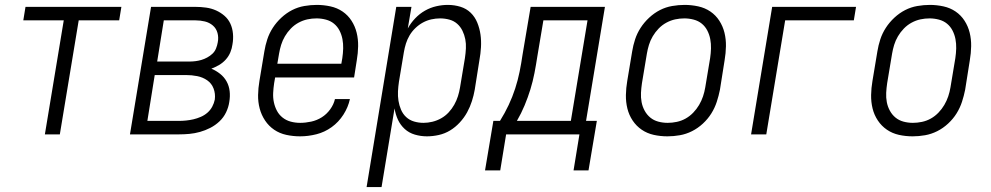

<svg xmlns="http://www.w3.org/2000/svg" viewBox="-20 -548 4040 783"><path d="M163 0 240 -465H75L84 -520H475L466 -465H301L224 0Z M510 0 596 -520H777Q799 -520 820.5 -517Q842 -514 861 -505.5Q880 -497 895.5 -483.5Q911 -470 919.5 -451.5Q928 -433 930 -411Q932 -389 928 -367Q926 -351 919.5 -335Q913 -319 901 -305.5Q889 -292 873.5 -283Q858 -274 842 -268Q861 -260 877.5 -247Q894 -234 904 -216Q914 -198 916.5 -176.5Q919 -155 915 -132Q912 -111 902 -90Q892 -69 875 -53Q858 -37 837.5 -26.5Q817 -16 795.5 -10Q774 -4 752.5 -2Q731 0 710 0ZM621 -297H752Q764 -297 776.5 -298.5Q789 -300 801 -303.5Q813 -307 825 -313.5Q837 -320 846.5 -329Q856 -338 861 -350.5Q866 -363 868 -375Q872 -395 867 -413.5Q862 -432 848 -444Q834 -456 815.5 -460.5Q797 -465 777 -465H648ZM710 -55Q724 -55 739 -56.5Q754 -58 769 -61.5Q784 -65 799 -71.5Q814 -78 826 -88.5Q838 -99 845.5 -113Q853 -127 856 -142Q859 -166 851 -187Q843 -208 825 -220.5Q807 -233 784.5 -237.5Q762 -242 738 -242H611L581 -55Z M1204 8Q1175 8 1147.5 2Q1120 -4 1098 -19Q1076 -34 1061 -56.5Q1046 -79 1039 -105.5Q1032 -132 1032.5 -160.5Q1033 -189 1038 -218L1058 -338Q1062 -363 1070 -387.5Q1078 -412 1092.5 -434.5Q1107 -457 1127.5 -476Q1148 -495 1171.5 -507Q1195 -519 1221 -523.5Q1247 -528 1272 -528Q1300 -528 1327.5 -522Q1355 -516 1377 -501Q1399 -486 1413.5 -463.5Q1428 -441 1434.5 -414.5Q1441 -388 1440.5 -359.5Q1440 -331 1435 -302L1424 -232H1102L1098 -209Q1095 -189 1094 -169Q1093 -149 1097 -130.5Q1101 -112 1109.5 -96Q1118 -80 1132.5 -68.5Q1147 -57 1165.5 -52Q1184 -47 1204 -47Q1226 -47 1249 -52Q1272 -57 1292 -69.5Q1312 -82 1326.5 -102Q1341 -122 1346 -144H1407Q1400 -111 1380.5 -80.5Q1361 -50 1332.5 -29.5Q1304 -9 1270.5 -0.5Q1237 8 1204 8ZM1111 -288H1372L1376 -311Q1379 -331 1379.5 -350.5Q1380 -370 1376.5 -388.5Q1373 -407 1364.5 -423.5Q1356 -440 1342 -451.5Q1328 -463 1309 -468Q1290 -473 1271 -473Q1252 -473 1233.5 -469Q1215 -465 1197.5 -455.5Q1180 -446 1166 -431.5Q1152 -417 1142 -400Q1132 -383 1126.5 -365Q1121 -347 1118 -329Z M1475 215 1596 -520H1658L1643 -432Q1655 -454 1673 -473Q1691 -492 1713 -504.5Q1735 -517 1759 -522.5Q1783 -528 1806 -528Q1833 -528 1857.5 -520.5Q1882 -513 1899.5 -496Q1917 -479 1926.5 -455.5Q1936 -432 1939.5 -407Q1943 -382 1941.5 -355.5Q1940 -329 1935 -302L1916 -182Q1912 -159 1904.5 -135.5Q1897 -112 1885 -90Q1873 -68 1855 -48.5Q1837 -29 1815.5 -16Q1794 -3 1769.5 2.5Q1745 8 1721 8Q1696 8 1672 1Q1648 -6 1630.5 -22Q1613 -38 1603 -59.5Q1593 -81 1589 -106L1536 215ZM1707 -47Q1725 -47 1743.5 -51.5Q1762 -56 1779 -65.5Q1796 -75 1809.5 -89.5Q1823 -104 1832.5 -121Q1842 -138 1847.5 -155.5Q1853 -173 1856 -191L1876 -311Q1879 -331 1880 -350.5Q1881 -370 1877.5 -388Q1874 -406 1866 -422.5Q1858 -439 1844.5 -451Q1831 -463 1812.5 -468Q1794 -473 1775 -473Q1757 -473 1739 -469Q1721 -465 1704.5 -456Q1688 -447 1674 -433.5Q1660 -420 1650.5 -404Q1641 -388 1635.5 -370.5Q1630 -353 1627 -335L1607 -215Q1604 -195 1603 -175.5Q1602 -156 1605 -137Q1608 -118 1615.5 -100.5Q1623 -83 1636.5 -70.5Q1650 -58 1668.5 -52.5Q1687 -47 1707 -47Z M2020 147H1958L1992 -55H2019Q2039 -87 2054.5 -120Q2070 -153 2081 -187Q2092 -221 2099 -255.5Q2106 -290 2111 -325L2144 -520H2447L2370 -55H2414L2380 147H2319L2343 0H2044ZM2308 -55 2376 -465H2196L2171 -316Q2166 -283 2159.5 -249.5Q2153 -216 2143 -183.5Q2133 -151 2119.5 -118.5Q2106 -86 2088 -55Z M2702 8Q2673 8 2646 2Q2619 -4 2597 -19Q2575 -34 2560 -56.5Q2545 -79 2538.5 -105.5Q2532 -132 2532.5 -160.5Q2533 -189 2538 -218L2558 -338Q2562 -363 2570 -387.5Q2578 -412 2592.5 -434.5Q2607 -457 2627.5 -476Q2648 -495 2671.5 -507Q2695 -519 2721 -523.5Q2747 -528 2772 -528Q2800 -528 2827.5 -522Q2855 -516 2877 -501Q2899 -486 2913.5 -463.5Q2928 -441 2934.5 -414.5Q2941 -388 2940.5 -359.5Q2940 -331 2935 -302L2916 -182Q2911 -157 2903 -132.5Q2895 -108 2881 -85.5Q2867 -63 2846.5 -44Q2826 -25 2802 -13Q2778 -1 2752.5 3.5Q2727 8 2702 8ZM2703 -47Q2721 -47 2740 -51Q2759 -55 2776 -64.5Q2793 -74 2807 -88.5Q2821 -103 2831 -120Q2841 -137 2847 -155Q2853 -173 2856 -191L2876 -311Q2879 -331 2879.5 -350.5Q2880 -370 2876.5 -388.5Q2873 -407 2864.5 -423.5Q2856 -440 2842 -451.5Q2828 -463 2809 -468Q2790 -473 2771 -473Q2752 -473 2733.5 -469Q2715 -465 2697.5 -455.5Q2680 -446 2666 -431.5Q2652 -417 2642 -400Q2632 -383 2626.5 -365Q2621 -347 2618 -329L2598 -209Q2595 -189 2594 -169.5Q2593 -150 2596.5 -131.5Q2600 -113 2609 -96.5Q2618 -80 2632 -68.5Q2646 -57 2664.5 -52Q2683 -47 2703 -47Z M3043 0 3129 -520H3471L3462 -465H3182L3105 0Z M3702 8Q3673 8 3646 2Q3619 -4 3597 -19Q3575 -34 3560 -56.5Q3545 -79 3538.5 -105.5Q3532 -132 3532.5 -160.5Q3533 -189 3538 -218L3558 -338Q3562 -363 3570 -387.5Q3578 -412 3592.5 -434.5Q3607 -457 3627.5 -476Q3648 -495 3671.5 -507Q3695 -519 3721 -523.5Q3747 -528 3772 -528Q3800 -528 3827.5 -522Q3855 -516 3877 -501Q3899 -486 3913.5 -463.5Q3928 -441 3934.5 -414.5Q3941 -388 3940.5 -359.5Q3940 -331 3935 -302L3916 -182Q3911 -157 3903 -132.5Q3895 -108 3881 -85.5Q3867 -63 3846.5 -44Q3826 -25 3802 -13Q3778 -1 3752.5 3.5Q3727 8 3702 8ZM3703 -47Q3721 -47 3740 -51Q3759 -55 3776 -64.5Q3793 -74 3807 -88.5Q3821 -103 3831 -120Q3841 -137 3847 -155Q3853 -173 3856 -191L3876 -311Q3879 -331 3879.5 -350.5Q3880 -370 3876.5 -388.5Q3873 -407 3864.5 -423.5Q3856 -440 3842 -451.5Q3828 -463 3809 -468Q3790 -473 3771 -473Q3752 -473 3733.5 -469Q3715 -465 3697.5 -455.5Q3680 -446 3666 -431.5Q3652 -417 3642 -400Q3632 -383 3626.5 -365Q3621 -347 3618 -329L3598 -209Q3595 -189 3594 -169.5Q3593 -150 3596.5 -131.5Q3600 -113 3609 -96.5Q3618 -80 3632 -68.5Q3646 -57 3664.5 -52Q3683 -47 3703 -47Z"/></svg>

Font: Iosevka SS04 Light Oblique
Style: Regular
Weight: 300
Italic angle: -9°
Monospace: yes
Designer: Belleve Invis
Foundry: Belleve Invis
Version: Version 19.0.0; ttfautohint (v1.8.4)